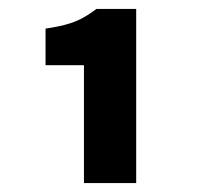

<svg xmlns="http://www.w3.org/2000/svg" viewBox="-20 -850 442 430"><path d="M285 -440V-830H196L192 -827C163 -806 142 -796 95 -788L82 -786V-704H168V-440Z"/></svg>

Font: Falling Sky
Style: Bd+
Weight: 400
Designer: Paul D. Hunt
Foundry: Adobe Systems Incorporated
Version: Version 1.02